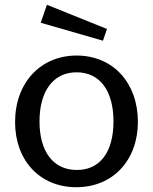

<svg xmlns="http://www.w3.org/2000/svg" viewBox="-20 -772 639 802"><path d="M299 10C452 10 556 -103 556 -263C556 -425 453 -540 300 -540C150 -540 43 -427 43 -262C43 -102 146 10 299 10ZM301 -62C203 -62 145 -138 145 -265C145 -392 203 -470 300 -470C397 -470 454 -393 454 -265C454 -137 398 -62 301 -62ZM176 -752 150 -677 410 -602 427 -651Z"/></svg>

Font: Bisquit Text
Style: Regular
Weight: 400
Version: Version 1.004;Glyphs 3.2.3 (3260)